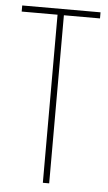

<svg xmlns="http://www.w3.org/2000/svg" viewBox="-52 -749 440 784"><g transform="rotate(5 168.0 -357.0)"><path d="M180 0V-689H328V-714H7V-689H154V0Z"/></g></svg>

Font: Noto Sans Khmer UI ExtraCondensed Thin
Style: Regular
Weight: 100
Width: 2
Designer: Danh Hong and the Monotype Design Team
Foundry: Monotype Imaging Inc.
Version: Version 2.002